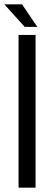

<svg xmlns="http://www.w3.org/2000/svg" viewBox="-45 -860 223 880"><path d="M68 -737H126L56 -840H-25ZM40 0H118V-700H40Z"/></svg>

Font: VL Bebas Neue Regular
Style: Regular
Weight: 400
Designer: Ryoichi Tsunekawa
Foundry: Ryoichi Tsunekawa
Version: Version 001.003